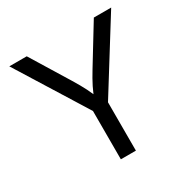

<svg xmlns="http://www.w3.org/2000/svg" viewBox="-164 -876 1007 1025"><g transform="rotate(-30 339.5 -364.0)"><path d="M293 -297.9 25.4 -727.5H132.8L276.9 -492.7Q304.7 -447.3 322.5 -412.1Q340.3 -377 358.9 -326.7H321.8Q340.3 -377.9 358.2 -413.6Q376 -449.2 402.8 -492.7L546.4 -727.5H653.3L385.7 -297.9V0H293Z"/></g></svg>

Font: Inter RS Variable
Style: Regular
Weight: 400
Designer: Rasmus Andersson (customised by Maria Ramos and Noel Pretorius)
Foundry: rsms
Version: Version 3.001;Glyphs 3.2.3 (3260)